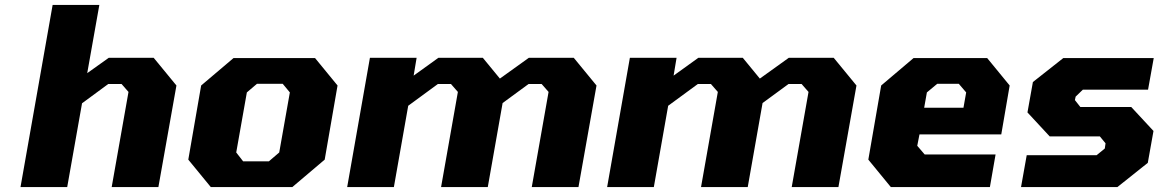

<svg xmlns="http://www.w3.org/2000/svg" viewBox="-20 -757 4689 777"><path d="M63 0 193 -737H382L333 -461L420 -523H602L694 -411L621 0H432L500 -385L472 -417H418L312 -339L252 0Z M833 0 742 -111 794 -411 925 -522H1255L1346 -411L1294 -111L1163 0ZM964 -104H1068L1110 -140L1153 -383L1124 -418H1020L979 -383L936 -140Z M1385 0 1477 -523H1666L1654 -451L1754 -523H1934L2003 -439L2120 -523H2302L2394 -411L2321 0H2132L2200 -385L2172 -417H2119L2014 -340L1954 0H1765L1833 -385L1805 -417H1752L1632 -329L1574 0Z M2437 0 2529 -523H2718L2706 -451L2806 -523H2986L3055 -439L3172 -523H3354L3446 -411L3373 0H3184L3252 -385L3224 -417H3171L3066 -340L3006 0H2817L2885 -385L2857 -417H2804L2684 -329L2626 0Z M3585 0 3494 -111 3546 -411 3677 -522H3975L4066 -411L4032 -213H3701L3692 -167L3722 -132H4009L3986 0ZM3720 -321H3879L3890 -383L3860 -418H3773L3731 -383Z M4112 0 4135 -129H4418L4451 -156L4454 -177L4431 -205H4228L4138 -302L4160 -425L4283 -522H4649L4626 -394H4362L4333 -366L4330 -352L4352 -324H4558L4648 -227L4625 -98L4502 0Z"/></svg>

Font: Tomorrow
Style: Bold Italic
Weight: 700
Italic angle: -10°
Designer: Tony de Marco, Monica Rizzolli
Foundry: Just in Type
Version: Version 2.002